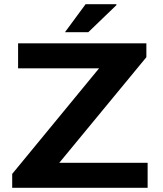

<svg xmlns="http://www.w3.org/2000/svg" viewBox="-20 -893 774 913"><path d="M38 0V-66L451 -568H66V-687H676V-621L262 -119H682V0ZM289 -740 387 -873H533L534 -869L400 -740Z"/></svg>

Font: Archivo SemiExpanded SemiBold
Style: Regular
Weight: 600
Width: 6
Designer: Hector Gatti
Foundry: Omnibus-Type
Version: Version 2.001